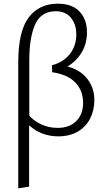

<svg xmlns="http://www.w3.org/2000/svg" viewBox="-20 -733 576 1042"><path d="M492 -190Q492 -134 469 -89Q446 -44 401.5 -18.5Q357 7 297 7Q204 7 138 -53V280L79 289V-394Q79 -563 135.5 -638Q192 -713 294 -713Q371 -713 411.5 -670.5Q452 -628 452 -558Q452 -497 423.5 -449Q395 -401 346 -372Q414 -355 453 -306Q492 -257 492 -190ZM431 -175Q431 -241 389 -285Q347 -329 263 -341L262 -379Q322 -394 358 -438.5Q394 -483 394 -546Q394 -601 365 -636.5Q336 -672 283 -672Q203 -672 171 -601Q139 -530 139 -407V-105Q166 -75 206 -57Q246 -39 293 -39Q357 -39 394 -76Q431 -113 431 -175Z"/></svg>

Font: Ysabeau Semilight
Style: Regular
Weight: 300
Designer: Christian Thalmann (Catharsis Fonts)
Version: Version 0.003